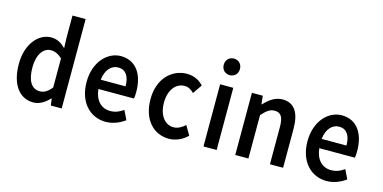

<svg xmlns="http://www.w3.org/2000/svg" viewBox="-70 -1081 2925 1465"><g transform="rotate(15 1392.5 -348.0)"><path d="M55 -245C55 -83 126 12 237 12C285 12 330 -17 362 -53H366L373 0H459V-706H355V-528L358 -449C324 -482 292 -503 242 -503C146 -503 55 -405 55 -245ZM162 -246C162 -349 208 -408 265 -408C295 -408 324 -397 355 -367V-138C325 -100 296 -83 262 -83C198 -83 162 -140 162 -246Z M590 -245C590 -83 686 12 808 12C864 12 917 -10 959 -41L924 -113C892 -90 859 -77 821 -77C750 -77 700 -127 691 -216H972C975 -228 976 -248 976 -270C976 -407 913 -503 793 -503C689 -503 590 -405 590 -245ZM690 -289C699 -371 744 -414 796 -414C856 -414 886 -367 886 -289Z M1095 -245C1095 -82 1187 12 1308 12C1358 12 1412 -10 1453 -51L1410 -124C1386 -102 1355 -82 1319 -82C1250 -82 1201 -147 1201 -245C1201 -344 1251 -409 1322 -409C1350 -409 1373 -396 1396 -373L1446 -446C1416 -478 1373 -503 1316 -503C1198 -503 1095 -409 1095 -245Z M1631 -577C1668 -577 1695 -604 1695 -642C1695 -681 1668 -708 1631 -708C1594 -708 1567 -681 1567 -642C1567 -604 1594 -577 1631 -577ZM1579 0H1683V-491H1579Z M1830 0H1934V-343C1971 -383 1995 -404 2034 -404C2083 -404 2104 -374 2104 -293V0H2208V-308C2208 -432 2165 -503 2071 -503C2011 -503 1966 -468 1926 -425H1923L1916 -491H1830Z M2335 -245C2335 -83 2431 12 2553 12C2609 12 2662 -10 2704 -41L2669 -113C2637 -90 2604 -77 2566 -77C2495 -77 2445 -127 2436 -216H2717C2720 -228 2721 -248 2721 -270C2721 -407 2658 -503 2538 -503C2434 -503 2335 -405 2335 -245ZM2435 -289C2444 -371 2489 -414 2541 -414C2601 -414 2631 -367 2631 -289Z"/></g></svg>

Font: Falling Sky
Style: Condensed
Weight: 400
Designer: Paul D. Hunt
Foundry: Adobe Systems Incorporated
Version: Version 1.02